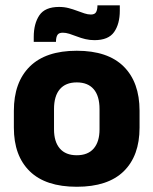

<svg xmlns="http://www.w3.org/2000/svg" viewBox="-20 -700 586 734"><path d="M273.5 14Q154.5 14 93.8 -45.2Q33 -104.5 33 -212V-276.5Q33 -385.5 94 -445.8Q155 -506 273.5 -506Q392 -506 452.8 -445.8Q513.5 -385.5 513.5 -276.5V-212Q513.5 -104.5 453 -45.2Q392.5 14 273.5 14ZM273.5 -106.5Q316 -106.5 338.2 -132.2Q360.5 -158 360.5 -205.5V-283Q360.5 -333 338.2 -359Q316 -385 273.5 -385Q231 -385 208.8 -359Q186.5 -333 186.5 -283V-205.5Q186.5 -158 208.8 -132.2Q231 -106.5 273.5 -106.5ZM341 -546.5Q323 -546.5 306.2 -550.5Q289.5 -554.5 274.2 -560.5Q259 -566.5 245.2 -570.8Q231.5 -575 220 -575Q205.5 -575 200 -567Q194.5 -559 194 -542.5V-540H109V-559Q109 -609.5 130.5 -641.5Q152 -673.5 206 -673.5Q225.5 -673.5 242.5 -669Q259.5 -664.5 274.5 -658.8Q289.5 -653 302.8 -648.8Q316 -644.5 327.5 -644.5Q341.5 -644.5 346.8 -652.8Q352 -661 352.5 -677V-679.5H438V-659Q438 -608.5 416.2 -577.5Q394.5 -546.5 341 -546.5Z"/></svg>

Font: Anek Latin
Style: Bold
Weight: 700
Designer: Yesha Goshar
Foundry: Ek Type
Version: Version 1.003